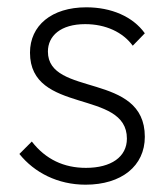

<svg xmlns="http://www.w3.org/2000/svg" viewBox="-20 -495 460 525"><path d="M214 10C312 10 376 -41 376 -121C376 -299 111 -229 111 -354C111 -397 146 -429 213 -429C269 -429 316 -407 343 -370L376 -404C343 -450 284 -475 216 -475C121 -475 62 -425 62 -351C62 -181 327 -252 327 -116C327 -66 284 -36 215 -36C155 -36 105 -59 67 -108L33 -74C74 -23 138 10 214 10Z"/></svg>

Font: MV Cash ExtraLight
Style: Regular
Weight: 200
Designer: Rodrigo Fuenzalida
Foundry: fragTYPE
Version: Version 1.100;Glyphs 3.1.2 (3151)